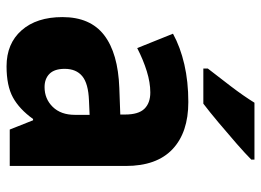

<svg xmlns="http://www.w3.org/2000/svg" viewBox="-128 -678 816 601"><g transform="rotate(90 280.5 -378.0)"><path d="M300 -559Q395 -559 447.5 -509.5Q500 -460 500 -363V0H386L357 -73H353Q322 -30 285.5 -10Q249 10 188 10Q117 10 75.5 -37Q34 -84 34 -165Q34 -252 90.5 -295.5Q147 -339 256 -343L339 -346V-361Q339 -403 321 -421.5Q303 -440 270 -440Q239 -440 203.5 -429Q168 -418 131 -399L86 -511Q128 -534 182 -546.5Q236 -559 300 -559ZM295 -248Q242 -246 219 -227Q196 -208 196 -172Q196 -140 211.5 -124.5Q227 -109 253 -109Q290 -109 315 -134.5Q340 -160 340 -204V-250ZM480 -756Q462 -738 430 -710Q398 -682 364 -653.5Q330 -625 305 -606H195V-620Q220 -652 250.5 -692Q281 -732 302 -766H480Z"/></g></svg>

Font: Noto Sans Lao UI SemCond ExtBd
Style: Regular
Weight: 800
Width: 4
Designer: Monotype Design Team
Foundry: Monotype Imaging Inc.
Version: Version 2.000; ttfautohint (v1.8.4.7-5d5b)